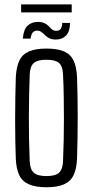

<svg xmlns="http://www.w3.org/2000/svg" viewBox="-20 -822 411 850"><path d="M185.5 7Q137.5 7 108.2 -5.8Q79 -18.5 65.5 -46.2Q52 -74 50 -118.5Q48.5 -152 47.8 -196.8Q47 -241.5 47 -291Q47 -340.5 47.8 -389.5Q48.5 -438.5 50 -480.5Q52.5 -526.5 65.8 -554Q79 -581.5 108.2 -594.2Q137.5 -607 185.5 -607Q234.5 -607 263.5 -594.2Q292.5 -581.5 305.8 -553.8Q319 -526 321 -480.5Q322.5 -443 323.2 -398Q324 -353 324 -304.8Q324 -256.5 323.2 -209.2Q322.5 -162 321 -118.5Q319 -74 305.5 -46.2Q292 -18.5 263 -5.8Q234 7 185.5 7ZM185.5 -42.5Q226.5 -42.5 242 -58Q257.5 -73.5 259 -107.5Q261 -153 262 -200.5Q263 -248 263 -296.8Q263 -345.5 262.2 -394.8Q261.5 -444 259 -493Q257.5 -529 241.2 -543.2Q225 -557.5 185.5 -557.5Q146 -557.5 129.2 -542.5Q112.5 -527.5 111.5 -491Q110 -448.5 109 -401.8Q108 -355 107.8 -305.8Q107.5 -256.5 108.5 -206.8Q109.5 -157 111.5 -109Q113 -72.5 129.5 -57.5Q146 -42.5 185.5 -42.5ZM255.5 -720.5H290Q289.5 -682.5 272.5 -664.8Q255.5 -647 227.5 -647Q209.5 -647 198.2 -652.8Q187 -658.5 179 -666.5Q171 -674.5 163 -680.5Q155 -686.5 143.5 -686.5Q134 -686.5 126.2 -679.5Q118.5 -672.5 115.5 -651H81Q84.5 -693 102.8 -709Q121 -725 147 -725Q166 -725 177.5 -719.2Q189 -713.5 196.5 -705.2Q204 -697 211.2 -691.2Q218.5 -685.5 229.5 -685.5Q243 -685.5 249 -694.8Q255 -704 255.5 -720.5ZM73.5 -802.5H297.5V-767H73.5Z"/></svg>

Font: Big Shoulders Text Thin Light
Style: Regular
Weight: 300
Version: Version 2.002